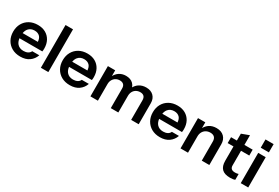

<svg xmlns="http://www.w3.org/2000/svg" viewBox="65 -1710 3936 2711"><g transform="rotate(30 2033.5 -354.5)"><path d="M505.4 -391.3C485.4 -428 457.4 -456.6 421.2 -476.9C385.1 -497.3 342.5 -507.4 293.4 -507.4C241.8 -507.4 196.7 -496.6 157.9 -475C119.2 -453.4 89 -423.4 67.4 -385C45.8 -346.6 35 -302.2 35 -251.9C35 -201.5 45.8 -157 67.4 -118.3C89 -79.6 119.4 -49.2 158.4 -27.3C197.5 -5.4 243.1 5.6 295.4 5.6C353.5 5.6 401.7 -7.9 440.1 -35.1C478.5 -62.2 505.8 -98.9 521.9 -145.4H406.7C397.7 -125.4 383.5 -110.6 364.1 -100.9C344.7 -91.2 322.2 -86.4 296.4 -86.4C251.8 -86.4 217.5 -100.4 193.3 -128.5C174.9 -149.8 163.5 -178.5 159.1 -214.1H531.6C532.9 -221.9 533.8 -229.6 534.5 -237.4C535.1 -245.1 535.4 -253.5 535.4 -262.5C535.4 -311.6 525.4 -354.5 505.4 -391.3ZM161.6 -299.3C167 -329.2 177.3 -354 193.3 -372.9C217.5 -401.3 250.3 -415.5 291.6 -415.5C329.7 -415.5 359.3 -403.8 380.6 -380.6C397.9 -361.8 406.3 -333.3 409.5 -299.3Z M751 -4.1V-701H629V-4.1Z M1313.4 -391.3C1293.4 -428 1265.4 -456.6 1229.2 -476.9C1193.1 -497.3 1150.5 -507.4 1101.4 -507.4C1049.8 -507.4 1004.7 -496.6 965.9 -475C927.2 -453.4 897 -423.4 875.4 -385C853.8 -346.6 843 -302.2 843 -251.9C843 -201.5 853.8 -157 875.4 -118.3C897 -79.6 927.4 -49.2 966.4 -27.3C1005.5 -5.4 1051.1 5.6 1103.4 5.6C1161.5 5.6 1209.7 -7.9 1248.1 -35.1C1286.5 -62.2 1313.8 -98.9 1329.9 -145.4H1214.7C1205.7 -125.4 1191.5 -110.6 1172.1 -100.9C1152.7 -91.2 1130.2 -86.4 1104.4 -86.4C1059.8 -86.4 1025.5 -100.4 1001.3 -128.5C982.9 -149.8 971.5 -178.5 967.1 -214.1H1339.6C1340.9 -221.9 1341.8 -229.6 1342.5 -237.4C1343.1 -245.1 1343.4 -253.5 1343.4 -262.5C1343.4 -311.6 1333.4 -354.5 1313.4 -391.3ZM969.6 -299.3C975 -329.2 985.3 -354 1001.3 -372.9C1025.5 -401.3 1058.3 -415.5 1099.6 -415.5C1137.7 -415.5 1167.3 -403.8 1188.6 -380.6C1205.9 -361.8 1214.3 -333.3 1217.5 -299.3Z M2179.9 -463.4C2150.6 -492.7 2110.1 -507.4 2058.4 -507.4C2015.2 -507.4 1977.1 -496.6 1944.2 -475C1918 -457.7 1898.6 -434.6 1883 -408.1C1875.8 -429.3 1864.6 -448.3 1848.4 -464.3C1819.3 -493.1 1779.7 -507.4 1729.3 -507.4C1687.3 -507.4 1650.5 -496.6 1619 -475C1592.3 -456.8 1572.1 -432.2 1556.1 -403.7V-497.7H1437V-4.1H1559V-275.1C1559 -301.6 1564.6 -324.8 1575.9 -344.8C1587.2 -364.8 1602.5 -380.3 1621.9 -391.3C1641.2 -402.2 1662.5 -407.7 1685.8 -407.7C1712.2 -407.7 1732.7 -400.8 1747.2 -386.9C1761.8 -373 1769 -351.6 1769 -322.5V-4.1H1891.9V-275.1C1891.9 -301.6 1897.4 -324.8 1908.4 -344.8C1919.4 -364.8 1934.5 -380.3 1953.9 -391.3C1973.3 -402.2 1994.9 -407.7 2018.7 -407.7C2045.2 -407.7 2065.5 -400.8 2079.7 -386.9C2093.9 -373 2101 -351.6 2101 -322.5V-4.1H2224V-346.7C2224 -395.1 2209.3 -434 2179.9 -463.4Z M2782.4 -391.3C2762.4 -428 2734.4 -456.6 2698.2 -476.9C2662.1 -497.3 2619.5 -507.4 2570.4 -507.4C2518.8 -507.4 2473.7 -496.6 2434.9 -475C2396.2 -453.4 2366 -423.4 2344.4 -385C2322.8 -346.6 2312 -302.2 2312 -251.9C2312 -201.5 2322.8 -157 2344.4 -118.3C2366 -79.6 2396.4 -49.2 2435.4 -27.3C2474.5 -5.4 2520.1 5.6 2572.4 5.6C2630.5 5.6 2678.7 -7.9 2717.1 -35.1C2755.5 -62.2 2782.8 -98.9 2798.9 -145.4H2683.7C2674.7 -125.4 2660.5 -110.6 2641.1 -100.9C2621.7 -91.2 2599.2 -86.4 2573.4 -86.4C2528.8 -86.4 2494.5 -100.4 2470.3 -128.5C2451.9 -149.8 2440.5 -178.5 2436.1 -214.1H2808.6C2809.9 -221.9 2810.8 -229.6 2811.5 -237.4C2812.1 -245.1 2812.4 -253.5 2812.4 -262.5C2812.4 -311.6 2802.4 -354.5 2782.4 -391.3ZM2438.6 -299.3C2444 -329.2 2454.3 -354 2470.3 -372.9C2494.5 -401.3 2527.3 -415.5 2568.6 -415.5C2606.7 -415.5 2636.3 -403.8 2657.6 -380.6C2674.9 -361.8 2683.3 -333.3 2686.5 -299.3Z M3330.5 -461.9C3300.4 -492.3 3258.7 -507.4 3205.1 -507.4C3159.9 -507.4 3121.2 -496.6 3088.9 -475C3061.7 -456.8 3041.3 -432.2 3025.1 -403.6V-497.8H2906V-4.2H3028V-270.3C3028 -297.5 3033.6 -321.3 3044.9 -342C3056.2 -362.6 3072 -378.8 3092.3 -390.4C3112.7 -402 3135.7 -407.8 3161.5 -407.8C3191.2 -407.8 3213.8 -400.1 3229.3 -384.6C3244.8 -369.1 3252.5 -346.2 3252.5 -315.8V-4.2H3375.5V-341C3375.5 -391.3 3360.5 -431.7 3330.5 -462Z M3797.3 -401.9V-497.7H3662.7V-655.5L3539.9 -610V-497.7H3445V-401.9H3539.9V-166.7C3539.9 -109.3 3554.2 -66.2 3582.9 -37.5C3611.6 -8.8 3656.3 5.6 3716.9 5.6C3734.4 5.6 3750.2 4.5 3764.4 2.2C3778.6 0 3789.6 -3.1 3797.3 -7V-101.8C3789.5 -99.3 3781.4 -97.2 3772.6 -95.5C3763.8 -93.9 3754 -93.1 3743.1 -93.1C3715.3 -93.1 3695 -98.9 3682.1 -110.6C3669.2 -122.2 3662.7 -139.9 3662.7 -163.8V-401.9Z M4009.8 -4.1V-497.7H3887.8V-4.1ZM4014.6 -579V-713.6H3882V-579Z"/></g></svg>

Font: Diatome Semibold
Style: Regular
Weight: 600
Designer: 15.100.17
Foundry: 15.100.17
Version: Version 1.005;Fontself Maker 3.5.8